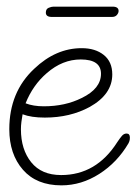

<svg xmlns="http://www.w3.org/2000/svg" viewBox="-20 -545 411 578"><path d="M165 13Q90 13 49 -34Q8 -81 8 -156Q8 -268 83 -338Q148 -400 226 -400Q267 -400 292.5 -379.5Q318 -359 318 -321Q318 -261 250 -223Q191 -191 115 -191Q74 -191 48 -201Q46 -190 44.5 -178.5Q43 -167 43 -156Q43 -95 74 -56.5Q105 -18 164 -18Q270 -18 333 -117Q341 -129 347 -136Q353 -143 361 -143Q371 -143 371 -131Q371 -124 369.5 -120Q368 -116 367 -114Q333 -56 279 -21.5Q225 13 165 13ZM112 -225Q176 -225 226 -250Q284 -278 284 -323Q284 -366 223 -366Q168 -366 121 -325Q79 -289 57 -234Q80 -225 112 -225ZM136 -494Q118 -494 118 -507Q118 -518 126.5 -521.5Q135 -525 141 -525H319Q337 -525 337 -512Q337 -506 332 -500Q327 -494 317 -494Z"/></svg>

Font: Send Flowers
Style: Regular
Weight: 400
Designer: Robert E. Leuschke
Foundry: Robert E. Leuschke
Version: Version 1.010; ttfautohint (v1.8.4.7-5d5b)